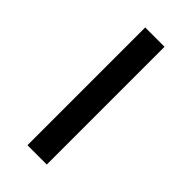

<svg xmlns="http://www.w3.org/2000/svg" viewBox="-180 -577 618 618"><g transform="rotate(45 129.0 -268.0)"><path d="M173 0H85V-536H173Z"/></g></svg>

Font: Noto Sans Nushu
Style: Regular
Weight: 400
Designer: Lisa Huang
Foundry: Lisa Huang
Version: Version 1.003; ttfautohint (v1.8.4.7-5d5b)